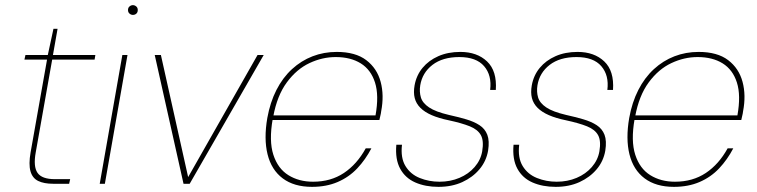

<svg xmlns="http://www.w3.org/2000/svg" viewBox="-20 -715 2944 747"><path d="M187 0Q151 0 128.5 -11Q106 -22 98.5 -49Q91 -76 99 -122L163 -483H75L79 -501H166L188 -603H204L186 -501H351L348 -483H183L119 -122Q109 -67 126 -42.5Q143 -18 193 -18H253L249 0Z M368 0 456 -501H476L388 0ZM497 -657Q490 -657 484 -662Q478 -667 478 -676Q478 -685 484 -690Q490 -695 497 -695Q504 -695 510 -690Q516 -685 516 -676Q516 -667 510.5 -662Q505 -657 497 -657Z M694 0 582 -501H606L712 -26L982 -501H1006L718 0Z M1194 12Q1124 12 1080 -21Q1036 -54 1021 -114.5Q1006 -175 1020 -256Q1031 -317 1055.5 -365Q1080 -413 1116 -446Q1152 -479 1196 -496Q1240 -513 1290 -513Q1363 -513 1405 -481Q1447 -449 1461 -396.5Q1475 -344 1463 -282Q1462 -273 1460 -265.5Q1458 -258 1456 -248H1030L1033 -266H1441Q1455 -344 1439 -394Q1423 -444 1383.5 -468.5Q1344 -493 1286 -493Q1234 -493 1184 -469.5Q1134 -446 1096 -394.5Q1058 -343 1043 -261L1041 -252Q1026 -167 1043.5 -113Q1061 -59 1102 -33.5Q1143 -8 1198 -8Q1267 -8 1318 -42Q1369 -76 1403 -138H1425Q1402 -94 1370 -60Q1338 -26 1294 -7Q1250 12 1194 12Z M1686 12Q1635 12 1596 -5Q1557 -22 1537 -58.5Q1517 -95 1522 -152H1544Q1538 -101 1557.5 -69Q1577 -37 1613 -22.5Q1649 -8 1690 -8Q1732 -8 1767.5 -23Q1803 -38 1826.5 -65Q1850 -92 1856 -126Q1863 -167 1851 -189Q1839 -211 1808 -223.5Q1777 -236 1726 -247Q1687 -255 1659.5 -267Q1632 -279 1615.5 -295.5Q1599 -312 1593.5 -333.5Q1588 -355 1593 -383Q1600 -422 1624 -451Q1648 -480 1685.5 -496.5Q1723 -513 1771 -513Q1836 -513 1875 -476Q1914 -439 1909 -365H1887Q1894 -422 1863.5 -457.5Q1833 -493 1767 -493Q1702 -493 1662.5 -462.5Q1623 -432 1615 -383Q1611 -358 1617.5 -336Q1624 -314 1649.5 -297Q1675 -280 1726 -268Q1762 -260 1793 -251Q1824 -242 1845.5 -228Q1867 -214 1876 -190.5Q1885 -167 1879 -129Q1872 -88 1845.5 -56.5Q1819 -25 1778.5 -6.5Q1738 12 1686 12Z M2142 12Q2091 12 2052 -5Q2013 -22 1993 -58.5Q1973 -95 1978 -152H2000Q1994 -101 2013.5 -69Q2033 -37 2069 -22.5Q2105 -8 2146 -8Q2188 -8 2223.5 -23Q2259 -38 2282.5 -65Q2306 -92 2312 -126Q2319 -167 2307 -189Q2295 -211 2264 -223.5Q2233 -236 2182 -247Q2143 -255 2115.5 -267Q2088 -279 2071.5 -295.5Q2055 -312 2049.5 -333.5Q2044 -355 2049 -383Q2056 -422 2080 -451Q2104 -480 2141.5 -496.5Q2179 -513 2227 -513Q2292 -513 2331 -476Q2370 -439 2365 -365H2343Q2350 -422 2319.5 -457.5Q2289 -493 2223 -493Q2158 -493 2118.5 -462.5Q2079 -432 2071 -383Q2067 -358 2073.5 -336Q2080 -314 2105.5 -297Q2131 -280 2182 -268Q2218 -260 2249 -251Q2280 -242 2301.5 -228Q2323 -214 2332 -190.5Q2341 -167 2335 -129Q2328 -88 2301.5 -56.5Q2275 -25 2234.5 -6.5Q2194 12 2142 12Z M2602 12Q2532 12 2488 -21Q2444 -54 2429 -114.5Q2414 -175 2428 -256Q2439 -317 2463.5 -365Q2488 -413 2524 -446Q2560 -479 2604 -496Q2648 -513 2698 -513Q2771 -513 2813 -481Q2855 -449 2869 -396.5Q2883 -344 2871 -282Q2870 -273 2868 -265.5Q2866 -258 2864 -248H2438L2441 -266H2849Q2863 -344 2847 -394Q2831 -444 2791.5 -468.5Q2752 -493 2694 -493Q2642 -493 2592 -469.5Q2542 -446 2504 -394.5Q2466 -343 2451 -261L2449 -252Q2434 -167 2451.5 -113Q2469 -59 2510 -33.5Q2551 -8 2606 -8Q2675 -8 2726 -42Q2777 -76 2811 -138H2833Q2810 -94 2778 -60Q2746 -26 2702 -7Q2658 12 2602 12Z"/></svg>

Font: DM Sans 17pt Thin
Style: Italic
Weight: 250
Italic angle: -10°
Version: Version 4.004;gftools[0.9.30]